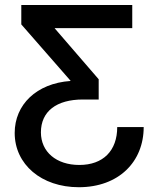

<svg xmlns="http://www.w3.org/2000/svg" viewBox="-20 -536 645 779"><path d="M299.8 223.6C461.4 223.6 563 120.6 563 -20.5H455.6C455.6 75.7 398.4 133.3 301.8 133.3C208.5 133.3 146 80.1 146 1C146 -84 209 -132.3 316.4 -132.3H380.4V-214.4L202.1 -420.9V-421.9H516.6V-515.6H66.4V-437L266.1 -208.5V-207.5C127.4 -197.8 39.6 -110.8 39.6 3.4C39.6 130.9 147.9 223.6 299.8 223.6Z"/></svg>

Font: Inteeer Medium
Style: Regular
Weight: 500
Designer: Rasmus Andersson
Foundry: rsms
Version: Version 4.001;Glyphs 3.4 (3402)